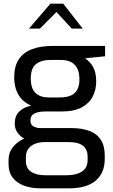

<svg xmlns="http://www.w3.org/2000/svg" viewBox="-20 -788 618 1054"><path d="M203 246Q152 246 112.5 231.5Q73 217 50 187.5Q27 158 27 115V93Q27 48 52.5 17.5Q78 -13 117 -29Q156 -45 198 -45L225 -8Q198 -8 174.5 0.5Q151 9 136.5 27.5Q122 46 122 75V94Q122 136 150.5 155Q179 174 229 174H346Q399 174 430 153.5Q461 133 461 90V71Q461 47 450.5 29Q440 11 417 1.5Q394 -8 354 -8H206Q135 -8 98 -37Q61 -66 61 -110Q61 -150 84.5 -174.5Q108 -199 151 -208Q115 -224 94.5 -249Q74 -274 66 -303.5Q58 -333 58 -363Q58 -424 83 -462Q108 -500 155.5 -518Q203 -536 269 -536H557V-479L448 -468Q460 -459 474 -444.5Q488 -430 498 -405Q508 -380 508 -339Q508 -296 489.5 -259Q471 -222 429.5 -199Q388 -176 317 -176H229Q191 -176 169 -165Q147 -154 147 -126Q147 -103 164 -94Q181 -85 200 -85H369Q430 -85 471.5 -69Q513 -53 534 -20Q555 13 555 66V85Q555 161 505.5 203.5Q456 246 356 246ZM247 -253H306Q351 -253 374.5 -266.5Q398 -280 407 -302Q416 -324 416 -351Q416 -391 403 -414.5Q390 -438 367.5 -448.5Q345 -459 313 -459H257Q206 -459 177.5 -436Q149 -413 149 -357Q149 -302 175 -277.5Q201 -253 247 -253ZM139 -631 257 -768H327L434 -631H374L290 -722L199 -631Z"/></svg>

Font: Exo Thin Medium
Style: Regular
Weight: 500
Version: Version 2.000